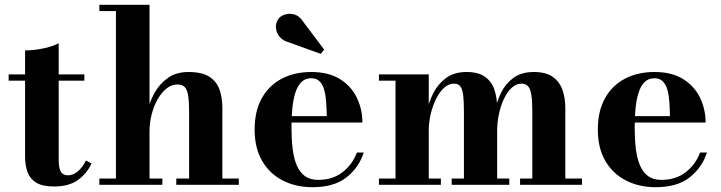

<svg xmlns="http://www.w3.org/2000/svg" viewBox="-20 -770 3004 800"><path d="M205 7Q156.5 7 130.5 -9.2Q104.5 -25.5 94.5 -53.5Q84.5 -81.5 84.5 -116.5V-560Q118.5 -560 158.2 -567.8Q198 -575.5 224.5 -590V-107.5Q224.5 -70 233.2 -54.8Q242 -39.5 263.5 -39.5Q284.5 -39.5 304.5 -56.2Q324.5 -73 338 -101.5L361.5 -89Q342 -46.5 304.5 -19.8Q267 7 205 7ZM16 -434V-460H331.5V-434Z M394 0V-26H463V-724H394V-750H603V-26H656.5V0ZM714.5 0V-26H768V-303Q768 -345 764.2 -370.2Q760.5 -395.5 750.2 -406.8Q740 -418 719.5 -418Q694.5 -418 673.2 -400.8Q652 -383.5 636.2 -355.2Q620.5 -327 611.8 -292.8Q603 -258.5 603 -223.5L583 -223Q583 -258 592.5 -300.5Q602 -343 623 -381.5Q644 -420 679 -445Q714 -470 765 -470Q821.5 -470 852 -450.5Q882.5 -431 894.5 -397Q906.5 -363 906.5 -319.5V-26H975V0Z M1282 10Q1213 10 1158.5 -17.8Q1104 -45.5 1072.5 -99Q1041 -152.5 1041 -230Q1041 -307.5 1071 -361Q1101 -414.5 1154.2 -442.2Q1207.5 -470 1277 -470Q1350 -470 1397.2 -440Q1444.5 -410 1467.2 -362Q1490 -314 1490 -259.5H1107.5V-286H1341.5Q1341 -314.5 1339.2 -342.5Q1337.5 -370.5 1331.5 -393.5Q1325.5 -416.5 1312.5 -430.2Q1299.5 -444 1277 -444Q1252 -444 1236 -428.2Q1220 -412.5 1211 -384.8Q1202 -357 1198.2 -320Q1194.5 -283 1194.5 -240Q1194.5 -191.5 1199.2 -151.2Q1204 -111 1216.2 -81.8Q1228.5 -52.5 1250.2 -36.5Q1272 -20.5 1305.5 -20.5Q1366 -20.5 1407.2 -52.5Q1448.5 -84.5 1467 -134.5H1495.5Q1476 -72.5 1424 -31.2Q1372 10 1282 10ZM1316.5 -545.5 1182.5 -594Q1159 -600 1145.2 -616.5Q1131.5 -633 1129.8 -653Q1128 -673 1138.5 -689Q1147.5 -703 1166.2 -709.2Q1185 -715.5 1206.2 -709.8Q1227.5 -704 1242.5 -680.5L1330.5 -563.5Z M1766.5 -460V-26H1817V0H1559V-26H1628V-434H1559V-460ZM2051.5 -319.5V-26H2102V0H1862V-26H1913V-305Q1913 -347 1910 -372.8Q1907 -398.5 1898.2 -410Q1889.5 -421.5 1871.5 -421.5Q1849.5 -421.5 1830.2 -404Q1811 -386.5 1796.8 -357.5Q1782.5 -328.5 1774.5 -294.2Q1766.5 -260 1766.5 -226L1750 -225.5Q1750 -260.5 1758.2 -302.8Q1766.5 -345 1786 -383Q1805.5 -421 1839.2 -445.5Q1873 -470 1924 -470Q1972.5 -470 2000.2 -450.5Q2028 -431 2039.8 -397Q2051.5 -363 2051.5 -319.5ZM2335.5 -319.5V-26H2405V0H2147V-26H2198V-305Q2198 -347 2194.2 -372.8Q2190.5 -398.5 2180.8 -410Q2171 -421.5 2153 -421.5Q2130.5 -421.5 2111.8 -404Q2093 -386.5 2079.5 -357.5Q2066 -328.5 2058.8 -294.2Q2051.5 -260 2051.5 -226L2034.5 -225.5Q2034.5 -260.5 2041.8 -302.8Q2049 -345 2067.5 -383Q2086 -421 2119.2 -445.5Q2152.5 -470 2205 -470Q2253.5 -470 2282 -450.5Q2310.5 -431 2323 -397Q2335.5 -363 2335.5 -319.5Z M2712 10Q2643 10 2588.5 -17.8Q2534 -45.5 2502.5 -99Q2471 -152.5 2471 -230Q2471 -307.5 2501 -361Q2531 -414.5 2584.2 -442.2Q2637.5 -470 2707 -470Q2780 -470 2827.2 -440Q2874.5 -410 2897.2 -362Q2920 -314 2920 -259.5H2537.5V-286H2771.5Q2771 -314.5 2769.2 -342.5Q2767.5 -370.5 2761.5 -393.5Q2755.5 -416.5 2742.5 -430.2Q2729.5 -444 2707 -444Q2682 -444 2666 -428.2Q2650 -412.5 2641 -384.8Q2632 -357 2628.2 -320Q2624.5 -283 2624.5 -240Q2624.5 -191.5 2629.2 -151.2Q2634 -111 2646.2 -81.8Q2658.5 -52.5 2680.2 -36.5Q2702 -20.5 2735.5 -20.5Q2796 -20.5 2837.2 -52.5Q2878.5 -84.5 2897 -134.5H2925.5Q2906 -72.5 2854 -31.2Q2802 10 2712 10Z"/></svg>

Font: Bodoni Moda 9pt
Style: Bold
Weight: 700
Designer: Owen Earl
Foundry: indestructible type
Version: Version 2.005